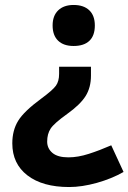

<svg xmlns="http://www.w3.org/2000/svg" viewBox="-20 -566 520 777"><path d="M348.1 -295.9V-259.8Q348.1 -211.9 326.4 -177.2Q304.7 -142.6 252 -105Q198.7 -66.9 184.8 -45.4Q170.9 -23.9 170.9 6.8Q170.9 34.7 192.1 52.7Q213.4 70.8 256.8 70.8Q295.4 70.8 339.4 56.6Q383.3 42.5 430.2 22L480 129.9Q432.1 157.2 371.8 174.1Q311.5 190.9 259.8 190.9Q152.3 190.9 91.1 143.8Q29.8 96.7 29.8 14.2Q29.8 -38.6 53.5 -77.1Q77.1 -115.7 147 -167Q193.4 -201.2 206.3 -219.2Q219.2 -237.3 219.2 -267.1V-295.9ZM363.8 -462.9Q363.8 -421.9 341.8 -400.9Q319.8 -379.9 277.8 -379.9Q237.3 -379.9 215.1 -401.4Q192.9 -422.9 192.9 -462.9Q192.9 -502.4 215.6 -524.2Q238.3 -545.9 277.8 -545.9Q318.8 -545.9 341.3 -524.4Q363.8 -502.9 363.8 -462.9Z"/></svg>

Font: Samim FD
Style: Bold-FD
Weight: 700
Foundry: DejaVu fonts team - Redesigned by Saber Rastikerdar
Version: Version 4.0.1